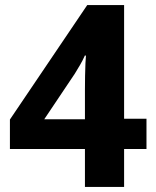

<svg xmlns="http://www.w3.org/2000/svg" viewBox="-20 -735 612 755"><path d="M19 -149V-265L323 -715H468V-268H556V-149H468V0H314V-149ZM314 -383Q314 -408 314.5 -436Q315 -464 316 -486.5Q317 -509 318 -516L314 -517Q304 -495 295 -480Q286 -465 274 -445L154 -266H314Z"/></svg>

Font: Noto Sans Oriya
Style: Bold
Weight: 700
Designer: Amélie Bonet and Sol Matas
Foundry: Google LLC
Version: Version 2.006; ttfautohint (v1.8.4.7-5d5b)